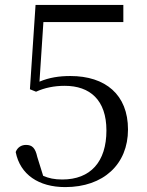

<svg xmlns="http://www.w3.org/2000/svg" viewBox="-20 -748 598 783"><path d="M246 15C402 15 502 -78 502 -220C502 -362 410 -438 267 -438C222 -438 181 -432 141 -415L157 -658H483V-728H125L102 -384L127 -374C162 -390 201 -398 244 -398C347 -398 414 -340 414 -216C414 -88 349 -16 234 -16C202 -16 179 -21 156 -31L132 -108C124 -145 111 -157 86 -157C67 -157 51 -147 44 -128C62 -36 138 15 246 15Z"/></svg>

Font: Source Han Serif CN
Style: Regular
Weight: 400
Designer: Ryoko NISHIZUKA 西塚涼子 (kana & ideographs); Frank Grießhammer (Latin, Greek & Cyrillic); Wenlong ZHANG 张文龙 (bopomofo); San
Foundry: Adobe
Version: Version 2.003;hotconv 1.1.1;makeotfexe 2.6.0